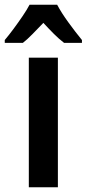

<svg xmlns="http://www.w3.org/2000/svg" viewBox="-56 -786 364 806"><path d="M187 0H65V-544H187ZM184 -766Q202 -732 231.5 -691.5Q261 -651 288 -618V-606H213Q192 -622 170.5 -643.5Q149 -665 126 -690Q102 -665 80.5 -643Q59 -621 40 -606H-36V-618Q-19 -638 1 -665Q21 -692 39 -718.5Q57 -745 68 -766Z"/></svg>

Font: Noto Sans Bengali Condensed SemiBold
Style: Regular
Weight: 600
Width: 3
Designer: Joana Ranito - Universal Thirst; Jelle Bosma - Monotype Design Team
Foundry: Universal Thirst ehf.
Version: Version 3.000; ttfautohint (v1.8.4.7-5d5b)